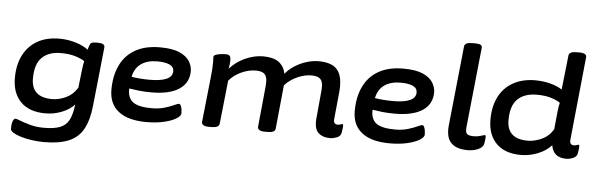

<svg xmlns="http://www.w3.org/2000/svg" viewBox="-56 -952 4218 1363"><g transform="rotate(5 2053.0 -270.5)"><path d="M291 212Q249 212 206 206Q163 200 128 189.5Q93 179 71.5 166Q50 153 50 138Q50 97 58.5 80.5Q67 64 75 64Q83 64 112 75.5Q141 87 185 99Q229 111 282 111Q354 111 396.5 94.5Q439 78 460 38Q481 -2 489 -73Q457 -37 401 -14.5Q345 8 283 8Q169 8 107.5 -53.5Q46 -115 46 -224Q46 -318 81 -386.5Q116 -455 181 -492Q246 -529 337 -529Q398 -529 454.5 -511.5Q511 -494 543 -468Q547 -485 553 -500Q558 -517 570.5 -520.5Q583 -524 601 -524H611Q662 -524 660 -496L616 -75Q605 30 569.5 93Q534 156 466 184Q398 212 291 212ZM323 -97Q370 -97 420 -120Q470 -143 501 -194L515 -316Q518 -340 520 -355Q522 -370 526 -385Q502 -402 459 -415Q416 -428 356 -428Q270 -428 222 -381Q174 -334 174 -231Q174 -97 323 -97Z M1003 7Q873 7 804.5 -46Q736 -99 736 -200Q736 -300 771.5 -374.5Q807 -449 878 -489.5Q949 -530 1054 -530Q1143 -530 1193.5 -507.5Q1244 -485 1265 -450.5Q1286 -416 1286 -381Q1286 -297 1218 -251.5Q1150 -206 1021 -206Q969 -206 930 -210.5Q891 -215 862 -220Q861 -217 861 -212Q861 -149 901 -121.5Q941 -94 1033 -94Q1083 -94 1123 -106Q1163 -118 1188.5 -130Q1214 -142 1222 -142Q1231 -142 1236.5 -130Q1242 -118 1244 -102.5Q1246 -87 1246 -77Q1246 -58 1215 -38.5Q1184 -19 1129 -6Q1074 7 1003 7ZM999 -294Q1162 -294 1162 -369Q1162 -401 1130 -415Q1098 -429 1044 -429Q972 -429 927.5 -397Q883 -365 871 -304Q899 -299 933.5 -296.5Q968 -294 999 -294Z M2312 7Q2257 7 2226.5 -23Q2196 -53 2204 -130L2220 -303Q2221 -313 2222 -323.5Q2223 -334 2223 -351Q2223 -390 2204.5 -407.5Q2186 -425 2143 -425Q2092 -425 2040 -401Q1988 -377 1953 -338L1922 -27Q1920 2 1867 2H1847Q1820 2 1807.5 -6.5Q1795 -15 1796 -28L1823 -303Q1824 -313 1825 -323.5Q1826 -334 1826 -351Q1826 -390 1807.5 -407.5Q1789 -425 1746 -425Q1694 -425 1641.5 -400.5Q1589 -376 1556 -336L1523 -27Q1520 2 1467 2H1447Q1421 2 1408.5 -6.5Q1396 -15 1397 -28L1432 -357Q1435 -384 1436.5 -409.5Q1438 -435 1438 -456Q1438 -467 1437.5 -476Q1437 -485 1437 -495Q1437 -506 1454.5 -512Q1472 -518 1492.5 -520Q1513 -522 1523 -522Q1545 -522 1552 -512Q1559 -502 1559 -483Q1559 -454 1552 -421Q1596 -471 1660.5 -500.5Q1725 -530 1789 -530Q1862 -530 1900 -502Q1938 -474 1950 -420Q1975 -452 2014 -477Q2053 -502 2098 -516Q2143 -530 2186 -530Q2235 -530 2272.5 -515.5Q2310 -501 2330.5 -465Q2351 -429 2351 -365Q2351 -352 2350 -340Q2349 -328 2348 -316L2330 -133Q2325 -93 2358 -93Q2369 -93 2377.5 -96.5Q2386 -100 2389 -100Q2397 -100 2397 -89Q2397 -86 2396 -73.5Q2395 -61 2391 -38Q2386 -13 2360 -3Q2334 7 2312 7Z M2737 7Q2607 7 2538.5 -46Q2470 -99 2470 -200Q2470 -300 2505.5 -374.5Q2541 -449 2612 -489.5Q2683 -530 2788 -530Q2877 -530 2927.5 -507.5Q2978 -485 2999 -450.5Q3020 -416 3020 -381Q3020 -297 2952 -251.5Q2884 -206 2755 -206Q2703 -206 2664 -210.5Q2625 -215 2596 -220Q2595 -217 2595 -212Q2595 -149 2635 -121.5Q2675 -94 2767 -94Q2817 -94 2857 -106Q2897 -118 2922.5 -130Q2948 -142 2956 -142Q2965 -142 2970.5 -130Q2976 -118 2978 -102.5Q2980 -87 2980 -77Q2980 -58 2949 -38.5Q2918 -19 2863 -6Q2808 7 2737 7ZM2733 -294Q2896 -294 2896 -369Q2896 -401 2864 -415Q2832 -429 2778 -429Q2706 -429 2661.5 -397Q2617 -365 2605 -304Q2633 -299 2667.5 -296.5Q2702 -294 2733 -294Z M3292 7Q3212 7 3174 -32Q3136 -71 3144 -155L3203 -725Q3206 -753 3260 -753H3280Q3308 -753 3319.5 -746Q3331 -739 3329 -725L3270 -155Q3266 -119 3279 -107Q3292 -95 3327 -95Q3353 -95 3376.5 -102.5Q3400 -110 3405 -110Q3412 -110 3412 -99Q3412 -96 3411 -82.5Q3410 -69 3406 -48Q3400 -22 3366.5 -7.5Q3333 7 3292 7Z M3672 8Q3558 8 3496.5 -53.5Q3435 -115 3435 -224Q3435 -318 3470 -386.5Q3505 -455 3571.5 -492Q3638 -529 3729 -529Q3783 -529 3834 -516Q3885 -503 3920 -480L3947 -725Q3950 -753 4002 -753H4024Q4051 -753 4063 -744.5Q4075 -736 4073 -723L4013 -133Q4008 -93 4041 -93Q4052 -93 4060.5 -96.5Q4069 -100 4072 -100Q4080 -100 4080 -89Q4080 -86 4079 -73.5Q4078 -61 4074 -38Q4069 -14 4043 -3.5Q4017 7 3995 7Q3902 7 3888 -80Q3851 -39 3792 -15.5Q3733 8 3672 8ZM3712 -97Q3759 -97 3810 -120Q3861 -143 3892 -194L3904 -316Q3909 -364 3915 -385Q3892 -402 3849.5 -415Q3807 -428 3748 -428Q3660 -428 3611.5 -381Q3563 -334 3563 -231Q3563 -97 3712 -97Z"/></g></svg>

Font: Asap Expanded Expanded SemiBold
Style: Italic
Weight: 600
Width: 7
Italic angle: -6°
Designer: Pablo Cosgaya
Foundry: Omnibus-Type
Version: Version 3.001; ttfautohint (v1.8.4.7-5d5b)